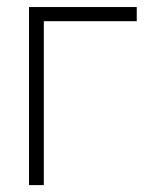

<svg xmlns="http://www.w3.org/2000/svg" viewBox="-20 -536 434 556"><path d="M376 -515.6V-474.6H106.9V0H64V-515.6Z"/></svg>

Font: Inter Display ExtraLight
Style: Regular
Weight: 200
Designer: Rasmus Andersson
Foundry: rsms
Version: Version 4.000;git-a52131595